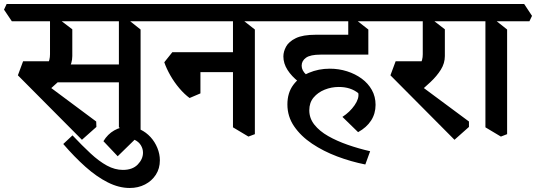

<svg xmlns="http://www.w3.org/2000/svg" viewBox="-61 -644 2669 956"><path d="M347 52 28 -269 54 -339H193L152 -237L418 -39L419 -12ZM161 -177 93 -270Q120 -279 141.5 -291.5Q163 -304 175.5 -324Q188 -344 188 -374V-565L232 -549L299 -498V-365Q299 -329 279 -297Q259 -265 227.5 -235.5Q196 -206 161 -177ZM194 -234 193 -323H577L587 -234ZM-2 -538 -41 -596 -28 -624H418L457 -565L444 -538ZM608 36 531 -10V-571L566 -555L639 -497V24ZM396 -538 357 -596 370 -624H724L763 -565L750 -538Z M585 292Q531 292 475.5 264Q420 236 364.5 186.5Q309 137 254 73L300 30Q348 81 390 120Q432 159 471.5 180.5Q511 202 551 202Q599 202 625 175Q651 148 651 116Q651 97 640.5 79.5Q630 62 609 52L525 134L454 59Q475 24 507.5 5.5Q540 -13 576 -13Q609 -13 638 1Q667 15 688.5 38.5Q710 62 722.5 92.5Q735 123 735 154Q735 195 715 226Q695 257 661 274.5Q627 292 585 292Z M1176 36 1099 -10V-571L1134 -555L1208 -497V24ZM883 -156Q857 -175 832 -204.5Q807 -234 787.5 -268Q768 -302 757 -334L797 -384H870L937 -340V-179ZM862 -285 831 -384H1136L1158 -285ZM724 -538 685 -596 698 -624H1293L1331 -565L1318 -538Z M1758 175Q1687 161 1618 135Q1549 109 1493 71.5Q1437 34 1403.5 -15Q1370 -64 1370 -124Q1370 -182 1399.5 -221.5Q1429 -261 1477 -281.5Q1525 -302 1581 -302Q1626 -302 1667 -289Q1708 -276 1740 -252.5Q1772 -229 1790.5 -196Q1809 -163 1809 -122Q1809 -78 1786.5 -43.5Q1764 -9 1722 14L1644 -62Q1681 -86 1704.5 -120Q1728 -154 1723 -180Q1685 -211 1626 -211Q1589 -211 1555.5 -197.5Q1522 -184 1500.5 -158.5Q1479 -133 1479 -95Q1479 -55 1504.5 -23Q1530 9 1573 33.5Q1616 58 1670.5 77Q1725 96 1782 109ZM1502 -190Q1460 -210 1425.5 -237Q1391 -264 1370.5 -296Q1350 -328 1350 -363Q1350 -387 1363.5 -412Q1377 -437 1412 -454Q1447 -471 1511 -471H1693L1773 -372H1535Q1484 -372 1462.5 -356.5Q1441 -341 1441 -317Q1441 -293 1463.5 -272.5Q1486 -252 1533 -224ZM1293 -538 1254 -596 1267 -624H1853L1892 -565L1879 -538ZM1773 -372 1673 -398V-571L1699 -555L1773 -497Z M2202 52 1883 -269 1909 -339H2048L2007 -237L2274 -39V-12ZM2016 -177 1949 -270Q1976 -279 1997 -291.5Q2018 -304 2031 -324Q2044 -344 2044 -374V-565L2088 -549L2154 -498V-365Q2154 -329 2134 -297Q2114 -265 2082.5 -235.5Q2051 -206 2016 -177ZM1853 -538 1814 -596 1827 -624H2273L2312 -565L2299 -538Z M2433 36 2356 -10V-571L2391 -555L2464 -497V24ZM2273 -538 2234 -596 2247 -624H2549L2588 -565L2575 -538Z"/></svg>

Font: Eczar Medium
Style: Regular
Weight: 500
Designer: Vaibhav Singh
Foundry: Rosetta Type Foundry
Version: Version 2.000